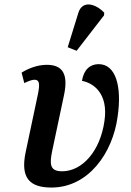

<svg xmlns="http://www.w3.org/2000/svg" viewBox="-20 -832 586 862"><path d="M324 -604 447 -763 448 -775C409 -816 350 -832 332 -775L284 -620ZM211 10C377 10 486 -145 508 -308C528 -444 500 -544 423 -544C385 -544 356 -520 348 -469C401 -459 467 -411 449 -289C430 -153 349 -63 259 -63C204 -63 202 -94 214 -153L268 -408C287 -501 260 -541 190 -541C147 -541 106 -524 77 -506L89 -459C108 -468 123 -474 135 -474C157 -474 160 -456 150 -408L95 -148C71 -33 113 10 211 10Z"/></svg>

Font: Noto Serif Condensed SemiBold
Style: Italic
Weight: 600
Width: 3
Italic angle: -12°
Designer: Monotype Design Team
Foundry: Monotype Imaging Inc.
Version: Version 2.014